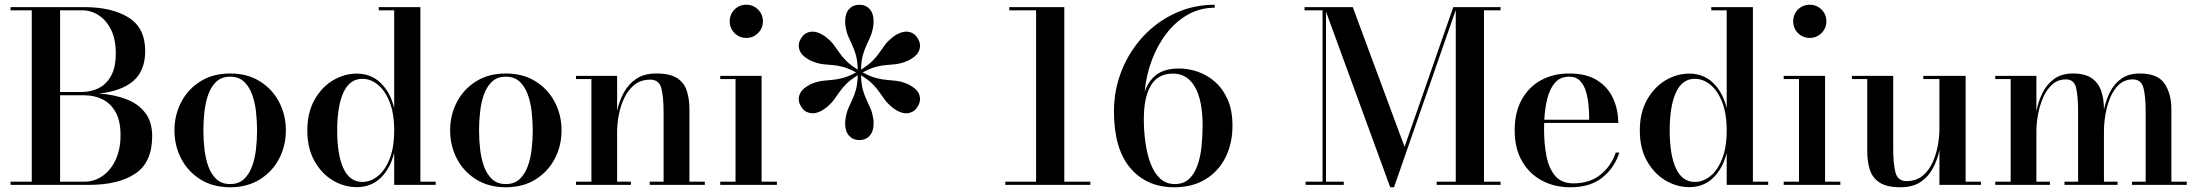

<svg xmlns="http://www.w3.org/2000/svg" viewBox="-20 -780 9276 810"><path d="M354.5 0H24.5V-13.5H114V-736.5H24.5V-750H334.5Q452 -750 522.2 -706.2Q592.5 -662.5 592.5 -565Q592.5 -482 542.8 -438.8Q493 -395.5 398 -385.5Q461.5 -381 512.2 -361.8Q563 -342.5 592.5 -304.2Q622 -266 622 -206Q622 -95 550.8 -47.5Q479.5 0 354.5 0ZM326.5 -736.5H233.5V-392H326.5Q363.5 -392 396 -408Q428.5 -424 448.5 -459.8Q468.5 -495.5 468.5 -555Q468.5 -614.5 448.5 -654.8Q428.5 -695 396 -715.8Q363.5 -736.5 326.5 -736.5ZM336 -378H233.5V-13.5H336Q378 -13.5 412.8 -37.8Q447.5 -62 468 -106.2Q488.5 -150.5 488.5 -210Q488.5 -269.5 468 -306.5Q447.5 -343.5 412.8 -360.8Q378 -378 336 -378Z M716 -230Q716 -295 744.5 -349.5Q773 -404 825.8 -437Q878.5 -470 951 -470Q1023.5 -470 1076.2 -437Q1129 -404 1157.5 -349.5Q1186 -295 1186 -230Q1186 -165 1157.5 -110.5Q1129 -56 1076.2 -23Q1023.5 10 951 10Q878.5 10 825.8 -23Q773 -56 744.5 -110.5Q716 -165 716 -230ZM838 -230Q838 -191 842.5 -151Q847 -111 859 -77.8Q871 -44.5 893.2 -24Q915.5 -3.5 951 -3.5Q986.5 -3.5 1008.8 -24Q1031 -44.5 1043.2 -77.8Q1055.5 -111 1060 -151Q1064.5 -191 1064.5 -230Q1064.5 -269 1060 -309Q1055.5 -349 1043.2 -382.2Q1031 -415.5 1008.8 -436Q986.5 -456.5 951 -456.5Q915.5 -456.5 893.2 -436Q871 -415.5 859 -382.2Q847 -349 842.5 -309Q838 -269 838 -230Z M1818 -13.5V0H1643V-135.5Q1626.5 -68.5 1585.8 -29.5Q1545 9.5 1485.5 9.5Q1432 9.5 1384.2 -19Q1336.5 -47.5 1306.5 -101Q1276.5 -154.5 1276.5 -229.5Q1276.5 -304.5 1306.5 -358.2Q1336.5 -412 1384.2 -440.8Q1432 -469.5 1485.5 -469.5Q1545 -469.5 1585.8 -430.2Q1626.5 -391 1643 -324V-736.5H1578V-750H1753.5V-13.5ZM1643 -229.5Q1643 -300.5 1624 -349Q1605 -397.5 1574.2 -422.5Q1543.5 -447.5 1508.5 -447.5Q1455.5 -447.5 1429 -390Q1402.5 -332.5 1402.5 -229.5Q1402.5 -126.5 1429 -69.5Q1455.5 -12.5 1508.5 -12.5Q1543.5 -12.5 1574.2 -37.2Q1605 -62 1624 -110.5Q1643 -159 1643 -229.5Z M1879 -230Q1879 -295 1907.5 -349.5Q1936 -404 1988.8 -437Q2041.5 -470 2114 -470Q2186.5 -470 2239.2 -437Q2292 -404 2320.5 -349.5Q2349 -295 2349 -230Q2349 -165 2320.5 -110.5Q2292 -56 2239.2 -23Q2186.5 10 2114 10Q2041.5 10 1988.8 -23Q1936 -56 1907.5 -110.5Q1879 -165 1879 -230ZM2001 -230Q2001 -191 2005.5 -151Q2010 -111 2022 -77.8Q2034 -44.5 2056.2 -24Q2078.5 -3.5 2114 -3.5Q2149.5 -3.5 2171.8 -24Q2194 -44.5 2206.2 -77.8Q2218.5 -111 2223 -151Q2227.5 -191 2227.5 -230Q2227.5 -269 2223 -309Q2218.5 -349 2206.2 -382.2Q2194 -415.5 2171.8 -436Q2149.5 -456.5 2114 -456.5Q2078.5 -456.5 2056.2 -436Q2034 -415.5 2022 -382.2Q2010 -349 2005.5 -309Q2001 -269 2001 -230Z M2410 -13.5H2475V-446.5H2410V-460H2583.5V-312.5Q2592 -352 2611 -388Q2630 -424 2663.5 -447Q2697 -470 2749 -470Q2806.5 -470 2836.5 -450.5Q2866.5 -431 2877.5 -396.8Q2888.5 -362.5 2888.5 -319V-13.5H2953.5V0H2721V-13.5H2779.5V-307.5Q2779.5 -370.5 2770.2 -407.2Q2761 -444 2723.5 -444Q2684 -444 2657 -422.5Q2630 -401 2613.8 -367Q2597.5 -333 2590.5 -295Q2583.5 -257 2583.5 -223.5V-13.5H2641.5V0H2410Z M3058.5 -690Q3058.5 -719.5 3078.8 -739.8Q3099 -760 3128.5 -760Q3157.5 -760 3178 -739.8Q3198.5 -719.5 3198.5 -690Q3198.5 -661 3178 -640.5Q3157.5 -620 3128.5 -620Q3099 -620 3078.8 -640.5Q3058.5 -661 3058.5 -690ZM3018.5 -13.5H3083V-446.5H3018.5V-460H3193V-13.5H3257.5V0H3018.5Z M3665.5 -258Q3665.5 -225.5 3648.8 -207.2Q3632 -189 3605.5 -189Q3579 -189 3562.2 -207.2Q3545.5 -225.5 3545.5 -258Q3545.5 -262.5 3545.8 -266.8Q3546 -271 3546.5 -276Q3550.5 -303.5 3558.5 -322.2Q3566.5 -341 3575.2 -359Q3584 -377 3590.8 -401Q3597.5 -425 3598.5 -462.5Q3567 -443 3549.5 -425.2Q3532 -407.5 3520.8 -390.8Q3509.5 -374 3497 -357.5Q3484.5 -341 3463 -324Q3459 -321 3455.2 -318.8Q3451.5 -316.5 3448 -314Q3420 -298 3395.8 -303.5Q3371.5 -309 3358.5 -332Q3345 -355 3352.5 -378.5Q3360 -402 3388 -418Q3391.5 -420.5 3395.5 -422.5Q3399.5 -424.5 3404 -426.5Q3429.5 -436.5 3449.8 -439Q3470 -441.5 3490.2 -443Q3510.5 -444.5 3534.8 -450.8Q3559 -457 3591.5 -474.5Q3559 -492 3534.8 -498.2Q3510.5 -504.5 3490.2 -505.8Q3470 -507 3449.8 -509.5Q3429.5 -512 3404 -522.5Q3399.5 -524.5 3395.5 -526.5Q3391.5 -528.5 3388 -531Q3360 -547 3352.5 -570.5Q3345 -594 3358.5 -617Q3371.5 -640 3395.8 -645.2Q3420 -650.5 3448 -634.5Q3451.5 -632.5 3455.2 -630.2Q3459 -628 3463 -624.5Q3484.5 -608 3497 -591.5Q3509.5 -575 3520.8 -558.2Q3532 -541.5 3549.5 -523.8Q3567 -506 3598.5 -486.5Q3597.5 -523.5 3590.8 -547.5Q3584 -571.5 3575.2 -589.8Q3566.5 -608 3558.5 -626.8Q3550.5 -645.5 3546.5 -672.5Q3546 -678 3545.8 -682.2Q3545.5 -686.5 3545.5 -691Q3545.5 -723.5 3562.2 -741.8Q3579 -760 3605.5 -760Q3632 -760 3648.8 -741.8Q3665.5 -723.5 3665.5 -691Q3665.5 -686.5 3665.2 -682.2Q3665 -678 3664.5 -672.5Q3660.5 -645.5 3652.5 -626.8Q3644.5 -608 3635.8 -589.8Q3627 -571.5 3620.2 -547.5Q3613.5 -523.5 3612.5 -486.5Q3644 -506 3661.5 -523.8Q3679 -541.5 3690.2 -558.2Q3701.5 -575 3714 -591.5Q3726.5 -608 3748 -624.5Q3752 -628 3755.8 -630.2Q3759.5 -632.5 3763 -634.5Q3791.5 -650.5 3815.5 -645.2Q3839.5 -640 3852.5 -617Q3866 -594 3858.8 -570.5Q3851.5 -547 3823 -531Q3819.5 -528.5 3815.5 -526.5Q3811.5 -524.5 3807 -522.5Q3781.5 -512 3761.2 -509.5Q3741 -507 3720.8 -505.8Q3700.5 -504.5 3676.2 -498.2Q3652 -492 3619.5 -474.5Q3652 -457 3676.2 -450.8Q3700.5 -444.5 3720.5 -443Q3740.5 -441.5 3761 -439Q3781.5 -436.5 3807 -426.5Q3811.5 -424.5 3815.5 -422.5Q3819.5 -420.5 3823 -418Q3851.5 -402 3858.8 -378.5Q3866 -355 3852.5 -332Q3839.5 -309 3815.5 -303.5Q3791.5 -298 3763 -314Q3759.5 -316.5 3755.8 -318.8Q3752 -321 3748 -324Q3726.5 -341 3714 -357.5Q3701.5 -374 3690.2 -390.8Q3679 -407.5 3661.5 -425.2Q3644 -443 3612.5 -462.5Q3613.5 -425 3620.2 -401Q3627 -377 3635.8 -359Q3644.5 -341 3652.5 -322.2Q3660.5 -303.5 3664.5 -276Q3665.5 -271 3665.5 -266.8Q3665.5 -262.5 3665.5 -258Z M4221 -13.5H4351V-736.5H4238V-750H4470V-13.5H4580V0H4221Z M5179.5 -250Q5179.5 -175 5150.2 -116.2Q5121 -57.5 5066 -23.8Q5011 10 4933.5 10Q4817.5 10 4748.5 -71.2Q4679.5 -152.5 4679.5 -310Q4679.5 -401 4712 -482.2Q4744.5 -563.5 4802.5 -626Q4860.5 -688.5 4937.8 -724.2Q5015 -760 5104.5 -760V-747.5Q5044 -747.5 4992.8 -719Q4941.5 -690.5 4902.8 -641Q4864 -591.5 4839.8 -527.5Q4815.5 -463.5 4809 -392.5Q4824 -438 4858.5 -464.5Q4893 -491 4954.5 -491Q4994 -491 5033.8 -477.2Q5073.5 -463.5 5106.5 -434.2Q5139.5 -405 5159.5 -359.5Q5179.5 -314 5179.5 -250ZM5053.5 -250Q5053.5 -357 5021 -413.2Q4988.5 -469.5 4929 -469.5Q4867.5 -469.5 4838.2 -424Q4809 -378.5 4806 -299.5L4805.5 -280Q4805.5 -226.5 4812.5 -177Q4819.5 -127.5 4834.8 -88.2Q4850 -49 4875 -26.2Q4900 -3.5 4936.5 -3.5Q4973 -3.5 4995.8 -24.5Q5018.5 -45.5 5031.2 -80.8Q5044 -116 5048.8 -160Q5053.5 -204 5053.5 -250Z M5488 -13.5H5559.5V-736.5H5483.5V-750H5687L5905.5 -160.5L6111 -750H6310.5V-736.5H6240.5V-13.5H6310.5V0H6041V-13.5H6121.5V-738L5861 10H5845L5574 -731V-13.5H5649V0H5488Z M6811.5 -136.5Q6792 -73.5 6741 -31.8Q6690 10 6605 10Q6538 10 6485 -18.2Q6432 -46.5 6401 -100.2Q6370 -154 6370 -230Q6370 -306 6399.8 -359.8Q6429.5 -413.5 6481.5 -441.8Q6533.5 -470 6600 -470Q6673.5 -470 6719.2 -440.5Q6765 -411 6786 -363.5Q6807 -316 6807 -261.5H6494.5Q6494 -248 6494 -234Q6494 -174 6504 -122Q6514 -70 6540.8 -38.2Q6567.5 -6.5 6618 -6.5Q6687 -6.5 6732.5 -43.5Q6778 -80.5 6796.5 -136.5ZM6600 -456.5Q6562.5 -456.5 6540.5 -431.5Q6518.5 -406.5 6508 -365.2Q6497.5 -324 6495 -275H6684.5Q6684.5 -303 6681.8 -334.5Q6679 -366 6670.8 -393.8Q6662.5 -421.5 6645.8 -439Q6629 -456.5 6600 -456.5Z M7439.5 -13.5V0H7264.5V-135.5Q7248 -68.5 7207.2 -29.5Q7166.5 9.5 7107 9.5Q7053.5 9.5 7005.8 -19Q6958 -47.5 6928 -101Q6898 -154.5 6898 -229.5Q6898 -304.5 6928 -358.2Q6958 -412 7005.8 -440.8Q7053.5 -469.5 7107 -469.5Q7166.5 -469.5 7207.2 -430.2Q7248 -391 7264.5 -324V-736.5H7199.5V-750H7375V-13.5ZM7264.5 -229.5Q7264.5 -300.5 7245.5 -349Q7226.5 -397.5 7195.8 -422.5Q7165 -447.5 7130 -447.5Q7077 -447.5 7050.5 -390Q7024 -332.5 7024 -229.5Q7024 -126.5 7050.5 -69.5Q7077 -12.5 7130 -12.5Q7165 -12.5 7195.8 -37.2Q7226.5 -62 7245.5 -110.5Q7264.5 -159 7264.5 -229.5Z M7545 -690Q7545 -719.5 7565.2 -739.8Q7585.5 -760 7615 -760Q7644 -760 7664.5 -739.8Q7685 -719.5 7685 -690Q7685 -661 7664.5 -640.5Q7644 -620 7615 -620Q7585.5 -620 7565.2 -640.5Q7545 -661 7545 -690ZM7505 -13.5H7569.5V-446.5H7505V-460H7679.5V-13.5H7744V0H7505Z M7967 -460V-152.5Q7967 -89.5 7976.5 -52.8Q7986 -16 8023 -16Q8063 -16 8089.8 -37.5Q8116.5 -59 8132.2 -93Q8148 -127 8155 -165Q8162 -203 8162 -236.5V-446.5H8094V-460H8272.5V-13.5H8337V0H8162V-146.5Q8154 -107.5 8135.2 -71.5Q8116.5 -35.5 8083.2 -12.8Q8050 10 7997.5 10Q7940 10 7909.8 -9.8Q7879.5 -29.5 7868.5 -63.5Q7857.5 -97.5 7857.5 -141V-446.5H7792.5V-460Z M8397.5 -13.5H8462.5V-446.5H8397.5V-460H8571V-310.5Q8578.5 -350 8596.2 -386.8Q8614 -423.5 8645.5 -446.8Q8677 -470 8725.5 -470Q8775.5 -470 8804 -450.5Q8832.5 -431 8844.2 -396.8Q8856 -362.5 8856 -319V-317.5Q8864 -356 8881.2 -391Q8898.5 -426 8929.2 -448Q8960 -470 9007.5 -470Q9083 -470 9111.8 -427.2Q9140.5 -384.5 9140.5 -319V-13.5H9205.5V0H8974.5V-13.5H9032V-309.5Q9032 -372.5 9022.8 -408.8Q9013.5 -445 8978 -445Q8943.5 -445 8920 -423.5Q8896.5 -402 8882.5 -368Q8868.5 -334 8862.2 -296.2Q8856 -258.5 8856 -225.5V-13.5H8913.5V0H8689.5V-13.5H8747V-309.5Q8747 -372.5 8738.8 -408.8Q8730.5 -445 8696 -445Q8661.5 -445 8637.8 -423.5Q8614 -402 8599.2 -368Q8584.5 -334 8577.8 -296.2Q8571 -258.5 8571 -225.5V-13.5H8628V0H8397.5Z"/></svg>

Font: Bodoni* 16 Medium
Style: Regular
Weight: 500
Version: Version 2.2